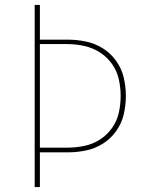

<svg xmlns="http://www.w3.org/2000/svg" viewBox="-20 -755 616 775"><path d="M120 0H141V-140H252Q290 -140 326.5 -147.5Q363 -155 395 -175Q427 -195 449 -226Q471 -257 479.5 -293.5Q488 -330 488 -368Q488 -405 479.5 -441.5Q471 -478 449 -509Q427 -540 395 -560Q363 -580 326.5 -587.5Q290 -595 252 -595H141V-735H120ZM252 -159H141V-577H252Q286 -577 320 -569.5Q354 -562 383 -543.5Q412 -525 432 -497Q452 -469 459.5 -435.5Q467 -402 467 -368Q467 -333 459.5 -299.5Q452 -266 432 -238Q412 -210 383 -191.5Q354 -173 320 -166Q286 -159 252 -159Z"/></svg>

Font: Iosevka Sparkle Thin
Style: Regular
Weight: 100
Designer: Belleve Invis
Foundry: Belleve Invis
Version: Version 4.5.0; ttfautohint (v1.8.3)